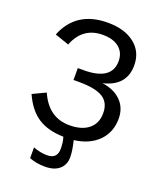

<svg xmlns="http://www.w3.org/2000/svg" viewBox="-162 -800 929 1109"><g transform="rotate(20 302.0 -245.0)"><path d="M152 191V125Q197 142 237 142Q300 142 300 80Q300 39 290 9Q194 7 133 -33Q72 -73 33 -160L113 -198Q171 -65 300 -65Q375 -65 417.5 -99.5Q460 -134 460 -197Q460 -262 414 -290.5Q368 -319 268 -319H233V-392H268Q441 -392 441 -510Q441 -562 405 -592Q369 -622 304 -622Q181 -622 134 -501L47 -531Q114 -698 308 -698Q411 -698 472.5 -649.5Q534 -601 534 -518Q534 -391 397 -359Q472 -348 513.5 -305.5Q555 -263 555 -198Q555 -114 501 -59.5Q447 -5 353 7Q368 67 368 107Q368 154 336.5 181Q305 208 249 208Q194 208 152 191Z"/></g></svg>

Font: Libra Sans
Style: Regular
Weight: 400
Foundry: Context Ltd
Version: Version 1.002